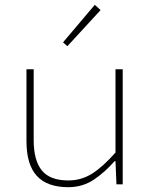

<svg xmlns="http://www.w3.org/2000/svg" viewBox="-20 -766 640 798"><path d="M264 12Q176 12 133 -35Q90 -82 90 -180V-478H120V-184Q120 -99 154 -57.5Q188 -16 264 -16Q318 -16 363 -44.5Q408 -73 460 -132V-478H490V0H464L460 -96H456Q416 -50 369.5 -19Q323 12 264 12ZM260 -574 242 -590 374 -746 398 -724Z"/></svg>

Font: Source Code Pro ExtraLight
Style: Regular
Weight: 200
Monospace: yes
Designer: Paul D. Hunt, Teo Tuominen
Foundry: Adobe
Version: Version 1.026;hotconv 1.1.0;makeotfexe 2.6.0